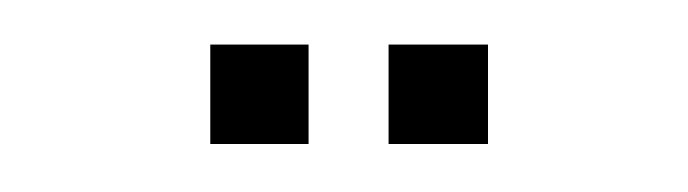

<svg xmlns="http://www.w3.org/2000/svg" viewBox="-20 -718 301 84"><path d="M150 -655V-698.5H193.5V-655ZM72 -655V-698.5H115V-655Z"/></svg>

Font: Big Shoulders Display Thin Light
Style: Regular
Weight: 300
Version: Version 2.002